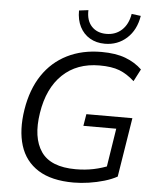

<svg xmlns="http://www.w3.org/2000/svg" viewBox="-61 -987 854 1047"><g transform="rotate(5 365.5 -463.0)"><path d="M380.9 8.9Q259.8 8.9 187 -37Q114.2 -82.9 88 -166.9Q61.9 -250.9 79.9 -364.4Q97.9 -476.4 150 -554.2Q202.1 -631.9 284.1 -672.9Q366 -713.9 471.7 -713.9Q549.3 -713.9 602.7 -693.8Q656.1 -673.7 693.6 -637.5L658.8 -570.4Q618.3 -607.2 576.2 -623.4Q534 -639.6 467.8 -639.6Q343.3 -639.6 265 -564.7Q186.8 -489.9 165.6 -353.4Q144 -217.5 196.4 -141Q248.7 -64.5 386.5 -64.5Q438.3 -64.5 484.4 -74.1Q530.5 -83.7 576.1 -102.8L548.7 -56.3L587.6 -303.9H407.7L418.4 -368.7H670.3L618.4 -44.5Q588.6 -28 548.2 -16Q507.7 -4.1 464.3 2.4Q420.9 8.9 380.9 8.9ZM484.5 -760Q438.2 -760 402.9 -780.7Q367.5 -801.4 348.1 -839.4Q328.7 -877.3 329.2 -928.4L380.1 -934.8Q378 -877.8 407.9 -846.1Q437.7 -814.3 488.4 -814.3Q539 -814.3 573.2 -846.1Q607.3 -877.8 616.8 -934.8L667.2 -928.4Q654.7 -850.4 604.9 -805.2Q555 -760 484.5 -760Z"/></g></svg>

Font: Mulish ExtraLight
Style: Italic
Weight: 200
Italic angle: -9°
Designer: Vernon Adams
Foundry: Vernon Adams
Version: Version 3.603